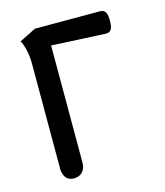

<svg xmlns="http://www.w3.org/2000/svg" viewBox="-96 -688 656 762"><g transform="rotate(-15 232.0 -307.0)"><path d="M115 0Q100 0 90.5 -6.5Q81 -13 76 -25Q71 -37 71 -52V-480Q71 -517 64 -543.5Q57 -570 50 -580L118 -614H385Q395 -614 401.5 -609.5Q408 -605 411 -595Q414 -585 414 -568Q414 -548 410 -538Q406 -528 399.5 -525Q393 -522 386 -522L163 -533V-53Q163 -35 156.5 -23.5Q150 -12 139.5 -6Q129 0 115 0Z"/></g></svg>

Font: El Messiri
Style: Regular
Weight: 400
Designer: Mohamed Gaber
Foundry: Kief Type Foundry
Version: Version 2.020